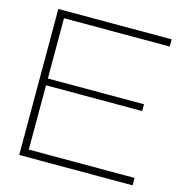

<svg xmlns="http://www.w3.org/2000/svg" viewBox="-107 -828 884 926"><g transform="rotate(15 334.5 -364.5)"><path d="M71 0V-729H637V-693H109V-392H589V-358H109V-37H637V0Z"/></g></svg>

Font: Mona Sans Expanded ExtraLight
Style: Regular
Weight: 200
Width: 7
Designer: Deni Anggara
Foundry: GitHub
Version: Version 1.001;gftools[0.9.33]